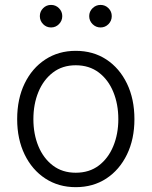

<svg xmlns="http://www.w3.org/2000/svg" viewBox="-20 -755 621 786"><path d="M290 11.2Q219.7 11.2 165.5 -24.2Q111.3 -59.6 80.8 -122.6Q50.3 -185.5 50.3 -267.1Q50.3 -350.1 80.8 -413.1Q111.3 -476.1 165.5 -511.5Q219.7 -546.9 290 -546.9Q361.3 -546.9 415.3 -511.5Q469.2 -476.1 499.8 -412.8Q530.3 -349.6 530.3 -267.1Q530.3 -185.5 499.8 -122.6Q469.2 -59.6 415.3 -24.2Q361.3 11.2 290 11.2ZM290 -47.9Q345.7 -47.9 384.5 -77.4Q423.3 -106.9 443.8 -156.7Q464.4 -206.5 464.4 -267.1Q464.4 -328.6 443.8 -378.7Q423.3 -428.7 384.3 -458.3Q345.2 -487.8 290 -487.8Q235.4 -487.8 196.5 -458Q157.7 -428.2 137.2 -378.4Q116.7 -328.6 116.7 -267.1Q116.7 -206.1 137.2 -156.5Q157.7 -106.9 196.5 -77.4Q235.4 -47.9 290 -47.9ZM391.6 -642.6Q372.6 -642.6 358.9 -656.2Q345.2 -669.9 345.2 -689Q345.2 -708 358.9 -721.4Q372.6 -734.9 391.6 -734.9Q410.6 -734.9 424.1 -721.4Q437.5 -708 437.5 -689Q437.5 -669.9 424.1 -656.2Q410.6 -642.6 391.6 -642.6ZM189 -642.6Q169.9 -642.6 156.5 -656.2Q143.1 -669.9 143.1 -689Q143.1 -708 156.5 -721.4Q169.9 -734.9 189 -734.9Q208 -734.9 221.4 -721.4Q234.9 -708 234.9 -689Q234.9 -669.9 221.4 -656.2Q208 -642.6 189 -642.6Z"/></svg>

Font: Inter 18pt Light
Style: Regular
Weight: 300
Designer: Rasmus Andersson
Foundry: rsms
Version: Version 4.001;git-66647c0bb